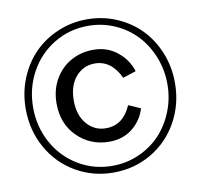

<svg xmlns="http://www.w3.org/2000/svg" viewBox="-81 -803 948 907"><g transform="rotate(-10 393.0 -349.5)"><path d="M35.2 -350.1Q35.2 -426.8 62.7 -494.9Q90.3 -563 137.9 -611.8Q185.5 -660.6 252 -689Q318.4 -717.3 393.1 -717.3Q467.8 -717.3 534.2 -689Q600.6 -660.6 648.2 -611.8Q695.8 -563 723.4 -494.9Q751 -426.8 751 -350.1Q751 -248 704.1 -163.6Q657.2 -79.1 575 -30.8Q492.7 17.6 393.1 17.6Q293.5 17.6 211.2 -30.8Q128.9 -79.1 82 -163.6Q35.2 -248 35.2 -350.1ZM70.8 -350.1Q70.8 -258.3 113 -181.2Q155.3 -104 229.5 -59.3Q303.7 -14.6 393.1 -14.6Q460.4 -14.6 520.3 -41Q580.1 -67.4 622.6 -112.3Q665 -157.2 689.9 -219.2Q714.8 -281.2 714.8 -350.1Q714.8 -419.4 689.9 -481.4Q665 -543.5 622.6 -588.4Q580.1 -633.3 520.3 -659.7Q460.4 -686 393.1 -686Q303.7 -686 229.5 -641.4Q155.3 -596.7 113 -519.5Q70.8 -442.4 70.8 -350.1ZM265.6 -350.1Q265.6 -279.3 302 -237.1Q338.4 -194.8 393.1 -194.8Q476.6 -194.8 514.6 -284.2L572.3 -258.8Q555.7 -203.1 510 -166.3Q464.4 -129.4 397.9 -129.4Q308.1 -129.4 245.6 -190.7Q183.1 -252 183.1 -350.1Q183.1 -415.5 212.6 -466.3Q242.2 -517.1 290.8 -543.7Q339.4 -570.3 397.9 -570.3Q464.4 -570.3 512.7 -531Q561 -491.7 577.6 -436L514.6 -415.5Q472.2 -505.4 393.1 -505.4Q338.4 -505.4 302 -463.4Q265.6 -421.4 265.6 -350.1Z"/></g></svg>

Font: Cooper*
Style: Regular
Weight: 400
Designer: Owen Earl
Foundry: indestructible type*
Version: Version 0.001